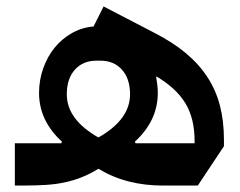

<svg xmlns="http://www.w3.org/2000/svg" viewBox="-20 -575 745 595"><path d="M172 -136Q101 -201 101 -287Q101 -327 114 -363.5Q127 -400 149.5 -427.5Q172 -455 203 -472.5Q234 -490 270 -493L301 -555L457 -474Q514 -445 555 -411Q596 -377 622.5 -336.5Q649 -296 661.5 -248Q674 -200 674 -142V-122L593 0H483Q429 0 379.5 -12.5Q330 -25 285 -52Q259 -36 234 -26Q209 -16 181.5 -10Q154 -4 122.5 -2Q91 0 51 0H26V-131H170ZM285 -149Q333 -176 358 -209.5Q383 -243 383 -283Q383 -331 358 -359Q333 -387 291 -387H279Q237 -387 212 -359Q187 -331 187 -283Q187 -243 212 -209.5Q237 -176 285 -149ZM464 -336Q466 -324 467.5 -312Q469 -300 469 -287Q469 -201 398 -136L400 -131H583V-139Q583 -208 554.5 -255Q526 -302 465 -338Z"/></svg>

Font: IBM Plex Arabic SemiBold
Style: Regular
Weight: 600
Designer: Mike Abbink, Paul van der Laan, Pieter van Rosmalen, Wael Morcos, Khajak Apelian
Foundry: Bold Monday
Version: Version 1.0